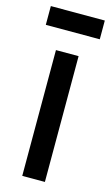

<svg xmlns="http://www.w3.org/2000/svg" viewBox="-114 -768 471 811"><g transform="rotate(15 121.5 -362.0)"><path d="M171 -550H72V0H171ZM239 -642V-724H3V-642Z"/></g></svg>

Font: Bruno Ace SC
Style: Regular
Weight: 400
Designer: Astigmatic (AOETI)
Foundry: Astigmatic (AOETI)
Version: Version 1.000